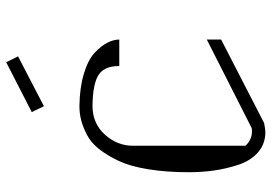

<svg xmlns="http://www.w3.org/2000/svg" viewBox="-145 -707 852 602"><g transform="rotate(-90 281.0 -406.0)"><path d="M386.7 -812.5 405.3 -775.4 249 -694.3 230.5 -732.4ZM250 -583Q308.6 -582 351.6 -568.8Q394.5 -555.7 416.5 -535.2Q438.5 -514.6 448.2 -495.1Q458 -475.6 458 -458H375Q375 -504.9 347.2 -522.9Q319.3 -541 250 -542Q195.3 -542 160.2 -503.4Q125 -464.8 125 -415V-62.5Q143.6 -42 169.9 -42Q176.8 -42 180.7 -43L458 -183.6V-138.7L196.3 -3.9Q176.8 0 168 0Q130.9 0 104.5 -22.9Q78.1 -45.9 65.4 -84.5Q52.7 -123 47.4 -161.1Q42 -199.2 42 -240.2Q42 -310.5 51.3 -367.2Q60.5 -423.8 77.6 -460Q94.7 -496.1 114.7 -521.5Q134.8 -546.9 159.7 -559.6Q184.6 -572.3 205.6 -577.6Q226.6 -583 250 -583Z"/></g></svg>

Font: wanta
Style: Medium
Weight: 500
Version: Version 0.91